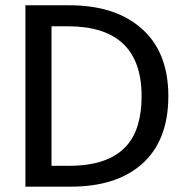

<svg xmlns="http://www.w3.org/2000/svg" viewBox="-20 -699 707 719"><path d="M75.2 -679.2H240.2Q407.2 -679.2 504.9 -596.7Q610.4 -508.3 610.4 -338.9Q610.4 -169.4 507.8 -81.5Q412.1 0 245.1 0H75.2ZM510.3 -338.4Q510.3 -600.6 233.9 -600.6H172.9V-78.1H239.3Q450.2 -78.1 496.1 -230.5Q510.3 -278.8 510.3 -338.4Z"/></svg>

Font: Inder
Style: Regular
Weight: 400
Designer: Irina Smirnova
Foundry: Irina Smirnova
Version: Version 1.001